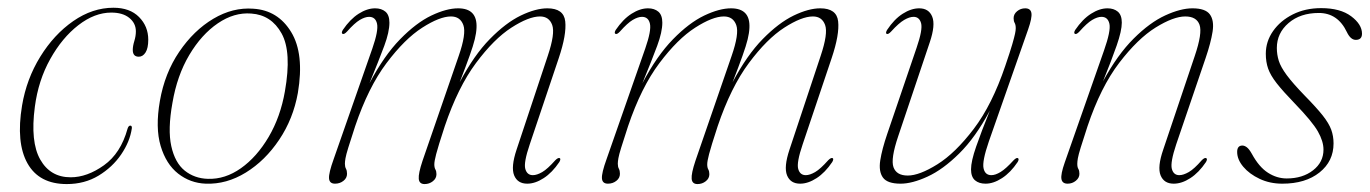

<svg xmlns="http://www.w3.org/2000/svg" viewBox="-20 -467 3540 496"><path d="M267.5 -434.5Q224.5 -434.5 182.5 -402Q140.5 -369.5 109.8 -314.5Q79 -259.5 70 -191Q58 -100.5 84 -54.8Q110 -9 162.5 -9Q205 -9 248.5 -40Q292 -71 309.5 -134.5Q312 -142.5 316.5 -142.5Q321.5 -142.5 320.5 -135Q315.5 -101 293 -68Q270.5 -35 234.5 -13.2Q198.5 8.5 152.5 8.5Q81 8.5 51 -45Q21 -98.5 37 -194.5Q48.5 -263 84 -320.5Q119.5 -378 169.2 -412.5Q219 -447 273 -447Q315.5 -447 339.2 -423Q363 -399 363 -364.5Q363 -342.5 356 -331.5Q349 -320.5 338.5 -320.5Q323 -320.5 323 -338Q323 -348 327 -361Q331 -374 331 -386Q331 -407 314 -420.8Q297 -434.5 267.5 -434.5Z M634.5 -444.5Q698 -440.5 732.2 -384.2Q766.5 -328 749.5 -227Q737.5 -160 701.2 -106Q665 -52 615 -21.2Q565 9.5 511.5 7.5Q471.5 6 440.2 -18.5Q409 -43 395 -90Q381 -137 393 -206Q405.5 -278 443 -333.2Q480.5 -388.5 531 -418.5Q581.5 -448.5 634.5 -444.5ZM517 -5Q561.5 -3.5 602.5 -32.5Q643.5 -61.5 674 -113.2Q704.5 -165 716 -231Q734 -332.5 707.5 -380.5Q681 -428.5 629 -432Q585 -435.5 542.8 -406.8Q500.5 -378 469 -325Q437.5 -272 425.5 -201.5Q413 -132.5 422.5 -89.5Q432 -46.5 457.2 -26.2Q482.5 -6 517 -5Z M1071.5 -51.5 1165 -322.5Q1185 -380 1177 -402.2Q1169 -424.5 1145 -424.5Q1116 -424.5 1070.8 -395.5Q1025.5 -366.5 978.5 -304Q931.5 -241.5 897.5 -141Q885.5 -104.5 879.8 -85.8Q874 -67 872.5 -58.2Q871 -49.5 871 -44Q871 -36 873.8 -31Q876.5 -26 876.5 -18Q876.5 -7 867.2 0.2Q858 7.5 845.5 7.5Q831 7.5 830 -6.2Q829 -20 842 -56L942 -342Q958 -388 954 -405.8Q950 -423.5 933.5 -423.5Q923 -423.5 909.5 -415.5Q896 -407.5 876.5 -385.5Q869 -377.5 865 -379.5Q861 -381.5 865.5 -389.5Q884.5 -417.5 906.5 -431.5Q928.5 -445.5 949 -445.5Q965.5 -445.5 975.8 -436.8Q986 -428 986 -408.5Q986 -384.5 972.8 -348.8Q959.5 -313 934.5 -252Q972 -323 1013.5 -365.5Q1055 -408 1094.2 -426.8Q1133.5 -445.5 1163.5 -445.5Q1213.5 -445.5 1211 -395Q1210.5 -382 1206.5 -365.5Q1202.5 -349 1193.2 -323Q1184 -297 1167.5 -254.5Q1204.5 -324.5 1245.5 -366.2Q1286.5 -408 1325.2 -426.8Q1364 -445.5 1394 -445.5Q1436.5 -445.5 1440.2 -411.8Q1444 -378 1423.5 -317L1348.5 -94Q1332.5 -47 1337 -30.8Q1341.5 -14.5 1356.5 -14.5Q1367 -14.5 1380.8 -22.5Q1394.5 -30.5 1414.5 -53Q1422 -60.5 1426 -58.5Q1429.5 -56.5 1425 -48.5Q1406.5 -21 1384.5 -6.8Q1362.5 7.5 1342 7.5Q1317 7.5 1308.2 -14Q1299.5 -35.5 1314.5 -80.5L1395 -322.5Q1414.5 -380.5 1406.5 -402.5Q1398.5 -424.5 1375 -424.5Q1346 -424.5 1301 -395.5Q1256 -366.5 1209.5 -304Q1163 -241.5 1129 -141Q1111.5 -87.5 1106.8 -69Q1102 -50.5 1102 -42.5Q1102 -34 1104.8 -29.2Q1107.5 -24.5 1107.5 -17Q1107.5 -6 1098.2 1.2Q1089 8.5 1077 8.5Q1063 8.5 1061.8 -5Q1060.5 -18.5 1071.5 -51.5Z M1776.5 -51.5 1870 -322.5Q1890 -380 1882 -402.2Q1874 -424.5 1850 -424.5Q1821 -424.5 1775.8 -395.5Q1730.5 -366.5 1683.5 -304Q1636.5 -241.5 1602.5 -141Q1590.5 -104.5 1584.8 -85.8Q1579 -67 1577.5 -58.2Q1576 -49.5 1576 -44Q1576 -36 1578.8 -31Q1581.5 -26 1581.5 -18Q1581.5 -7 1572.2 0.2Q1563 7.5 1550.5 7.5Q1536 7.5 1535 -6.2Q1534 -20 1547 -56L1647 -342Q1663 -388 1659 -405.8Q1655 -423.5 1638.5 -423.5Q1628 -423.5 1614.5 -415.5Q1601 -407.5 1581.5 -385.5Q1574 -377.5 1570 -379.5Q1566 -381.5 1570.5 -389.5Q1589.5 -417.5 1611.5 -431.5Q1633.5 -445.5 1654 -445.5Q1670.5 -445.5 1680.8 -436.8Q1691 -428 1691 -408.5Q1691 -384.5 1677.8 -348.8Q1664.5 -313 1639.5 -252Q1677 -323 1718.5 -365.5Q1760 -408 1799.2 -426.8Q1838.5 -445.5 1868.5 -445.5Q1918.5 -445.5 1916 -395Q1915.5 -382 1911.5 -365.5Q1907.5 -349 1898.2 -323Q1889 -297 1872.5 -254.5Q1909.5 -324.5 1950.5 -366.2Q1991.5 -408 2030.2 -426.8Q2069 -445.5 2099 -445.5Q2141.5 -445.5 2145.2 -411.8Q2149 -378 2128.5 -317L2053.5 -94Q2037.5 -47 2042 -30.8Q2046.5 -14.5 2061.5 -14.5Q2072 -14.5 2085.8 -22.5Q2099.5 -30.5 2119.5 -53Q2127 -60.5 2131 -58.5Q2134.5 -56.5 2130 -48.5Q2111.5 -21 2089.5 -6.8Q2067.5 7.5 2047 7.5Q2022 7.5 2013.2 -14Q2004.5 -35.5 2019.5 -80.5L2100 -322.5Q2119.5 -380.5 2111.5 -402.5Q2103.5 -424.5 2080 -424.5Q2051 -424.5 2006 -395.5Q1961 -366.5 1914.5 -304Q1868 -241.5 1834 -141Q1816.5 -87.5 1811.8 -69Q1807 -50.5 1807 -42.5Q1807 -34 1809.8 -29.2Q1812.5 -24.5 1812.5 -17Q1812.5 -6 1803.2 1.2Q1794 8.5 1782 8.5Q1768 8.5 1766.8 -5Q1765.5 -18.5 1776.5 -51.5Z M2609.5 -58.5Q2613.5 -56.5 2609 -48.5Q2590.5 -21 2568.5 -6.8Q2546.5 7.5 2526 7.5Q2509 7.5 2498.8 -1.2Q2488.5 -10 2488.5 -29.5Q2488.5 -50.5 2501.8 -88.5Q2515 -126.5 2537 -181Q2500 -112 2458 -70.5Q2416 -29 2376.2 -10.8Q2336.5 7.5 2306.5 7.5Q2272.5 7.5 2261 -8.2Q2249.5 -24 2254 -52.8Q2258.5 -81.5 2272 -121L2348 -344Q2364 -390.5 2359.5 -407Q2355 -423.5 2340 -423.5Q2329.5 -423.5 2315.8 -415.5Q2302 -407.5 2282 -385.5Q2274.5 -377.5 2270.5 -379.5Q2267 -381.5 2271.5 -389.5Q2290 -417.5 2312 -431.5Q2334 -445.5 2354.5 -445.5Q2379.5 -445.5 2388.2 -424Q2397 -402.5 2382 -358L2300.5 -115.5Q2280.5 -56.5 2288.2 -35Q2296 -13.5 2325 -13.5Q2355 -13.5 2401.5 -42.5Q2448 -71.5 2495.5 -134Q2543 -196.5 2577 -297Q2589.5 -333.5 2595 -352.5Q2600.5 -371.5 2602.2 -380Q2604 -388.5 2604 -394Q2604 -403 2601.2 -407.8Q2598.5 -412.5 2598.5 -420Q2598.5 -430.5 2607.5 -438Q2616.5 -445.5 2628.5 -445.5Q2642.5 -445.5 2644.5 -433.2Q2646.5 -421 2636 -391L2534.5 -101.5Q2517 -50.5 2520.8 -32.5Q2524.5 -14.5 2541 -14.5Q2551.5 -14.5 2565 -22.8Q2578.5 -31 2598.5 -53Q2606 -60.5 2609.5 -58.5Z M2757 -379.5Q2753 -381.5 2757.5 -389.5Q2776.5 -417.5 2798.5 -431.5Q2820.5 -445.5 2841 -445.5Q2857.5 -445.5 2867.8 -436.8Q2878 -428 2878 -408.5Q2878 -387.5 2864.8 -349.5Q2851.5 -311.5 2829.5 -257Q2867 -326 2908.8 -367.5Q2950.5 -409 2990.2 -427.2Q3030 -445.5 3060.5 -445.5Q3094 -445.5 3105.5 -429.8Q3117 -414 3112.5 -385.2Q3108 -356.5 3094.5 -317L3018.5 -94Q3003 -47.5 3007.2 -31Q3011.5 -14.5 3026.5 -14.5Q3037 -14.5 3051 -22.5Q3065 -30.5 3084.5 -53Q3092 -60.5 3096 -58.5Q3100 -56.5 3095.5 -48.5Q3077 -21 3055 -6.8Q3033 7.5 3012 7.5Q2987 7.5 2978.2 -14Q2969.5 -35.5 2985 -80.5L3066.5 -322.5Q3086.5 -381.5 3078.8 -403Q3071 -424.5 3042 -424.5Q3011.5 -424.5 2965.2 -395.8Q2919 -367 2871.2 -304.5Q2823.5 -242 2789.5 -141Q2777.5 -104.5 2771.8 -85.8Q2766 -67 2764.5 -58.2Q2763 -49.5 2763 -44Q2763 -35 2765.8 -30.5Q2768.5 -26 2768.5 -18Q2768.5 -7.5 2759.2 0Q2750 7.5 2738 7.5Q2724 7.5 2722 -4.8Q2720 -17 2730.5 -47L2832 -336.5Q2850 -387.5 2846 -405.5Q2842 -423.5 2825.5 -423.5Q2815 -423.5 2801.5 -415.5Q2788 -407.5 2768.5 -385.5Q2761 -377.5 2757 -379.5Z M3304 -6Q3345 -6 3372 -27Q3399 -48 3399 -80.5Q3399 -102 3384.5 -127.5Q3370 -153 3325 -199.5Q3294.5 -231 3278.2 -251.8Q3262 -272.5 3256 -289.8Q3250 -307 3250 -328Q3250 -360 3268.8 -386.8Q3287.5 -413.5 3319.8 -429.8Q3352 -446 3393 -446Q3442.5 -446 3470.5 -425Q3498.5 -404 3498.5 -380Q3498.5 -364 3482.5 -364Q3469 -364 3459.5 -384Q3436 -433.5 3387 -433.5Q3339 -433.5 3308.8 -407.5Q3278.5 -381.5 3278.5 -343Q3278.5 -326 3283.5 -310Q3288.5 -294 3304 -273Q3319.5 -252 3350.5 -220Q3380.5 -189.5 3396.8 -169Q3413 -148.5 3419 -132Q3425 -115.5 3425 -96.5Q3425 -50.5 3388.8 -21.5Q3352.5 7.5 3292.5 7.5Q3260.5 7.5 3234 -5Q3207.5 -17.5 3191.8 -36.2Q3176 -55 3176 -74.5Q3176 -91 3189.5 -91Q3195 -91 3201 -86.5Q3207 -82 3214 -69.5Q3232.5 -35.5 3255.5 -20.8Q3278.5 -6 3304 -6Z"/></svg>

Font: Fraunces 72pt Thin
Style: Italic
Weight: 100
Italic angle: -16°
Version: Version 1.000;[b76b70a41]